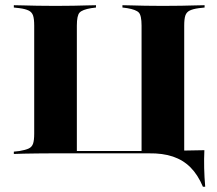

<svg xmlns="http://www.w3.org/2000/svg" viewBox="-20 -591 834 737"><path d="M111.3 -201.6V-492.7Q111.3 -518.5 106.9 -531.5Q102.4 -544.4 90.3 -550.4Q78.2 -556.5 54.8 -559.7L33.1 -562.1V-571Q49.2 -571 71.8 -570.2Q94.4 -569.4 122.6 -569Q150.8 -568.5 181.5 -568.5H192.7H204.8Q235.5 -568.5 262.1 -569Q288.7 -569.4 310.9 -570.2Q333.1 -571 348.4 -571V-562.1L329.8 -559.7Q296 -554 285.5 -542.7Q275 -531.5 275 -492.7V-201.6ZM523.4 -201.6V-492.7Q523.4 -531.5 512.9 -542.7Q502.4 -554 468.5 -559.7L450 -562.1V-571Q465.3 -571 487.5 -570.2Q509.7 -569.4 536.7 -569Q563.7 -568.5 593.5 -568.5H605.6H616.9Q648.4 -568.5 676.2 -569Q704 -569.4 726.6 -570.2Q749.2 -571 765.3 -571V-562.1L743.5 -559.7Q720.2 -556.5 708.1 -550.4Q696 -544.4 691.5 -531.5Q687.1 -518.5 687.1 -492.7V-201.6ZM181.5 -2.4Q150.8 -2.4 122.6 -2Q94.4 -1.6 71.8 -1.2Q49.2 -0.8 33.1 0V-8.9L54.8 -11.3Q78.2 -15.3 90.3 -21Q102.4 -26.6 106.9 -39.5Q111.3 -52.4 111.3 -78.2V-201.6H275V-9.7L271.8 -11.3H526.6L523.4 -9.7V-201.6H687.1V-2.4H192.7ZM509.7 -2.4 518.5 -11.3H549.2Q625.8 -12.1 676.6 -12.9Q727.4 -13.7 764.5 -14.5Q762.9 18.5 763.7 54Q764.5 89.5 767.7 125.8H758.9Q739.5 79.8 711.3 51.6Q683.1 23.4 644 10.1Q604.8 -3.2 551.6 -2.4Z"/></svg>

Font: Playfair 144pt SemiExpanded Black
Style: Regular
Weight: 900
Width: 6
Designer: Claus Eggers Sørensen
Foundry: Claus Eggers Sørensen
Version: Version 2.203